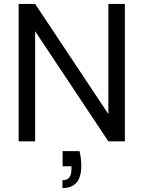

<svg xmlns="http://www.w3.org/2000/svg" viewBox="-20 -720 730 978"><path d="M75 0V-700H159L532 -139V-700H616V0H532L159 -561V0ZM298 238V198Q323 198 333.5 183.5Q344 169 344 141V127H299V50H385Q390 70 392 89Q394 108 394 124Q394 184 369 211Q344 238 298 238Z"/></svg>

Font: DM Sans 17pt
Style: Regular
Weight: 400
Version: Version 4.004;gftools[0.9.30]